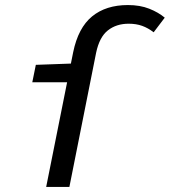

<svg xmlns="http://www.w3.org/2000/svg" viewBox="-20 -741 673 761"><path d="M163 0 246 -415H108L122 -484L261 -489L270 -534Q290 -631 345 -676Q400 -721 487 -721Q535 -721 571.5 -706.5Q608 -692 633 -671L589 -613Q567 -630 543.5 -638.5Q520 -647 490 -647Q441 -647 407.5 -620.5Q374 -594 361 -532L255 0Z"/></svg>

Font: Source Code Pro Medium
Style: Italic
Weight: 500
Italic angle: -11°
Monospace: yes
Designer: Paul D. Hunt, Teo Tuominen
Foundry: Adobe Systems Incorporated
Version: Version 1.050;PS 1.000;hotconv 16.6.51;makeotf.lib2.5.65220